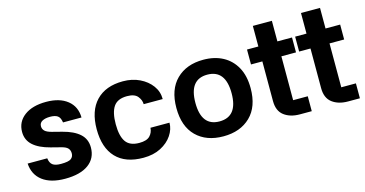

<svg xmlns="http://www.w3.org/2000/svg" viewBox="-72 -980 2485 1306"><g transform="rotate(-15 1170.5 -327.0)"><path d="M338 -364Q333 -399 315 -411.5Q297 -424 262 -424Q228 -424 207 -412.5Q186 -401 186 -377Q186 -358 199.5 -344.5Q213 -331 247 -322L317 -304Q395 -284 436 -247Q477 -210 477 -151Q477 -75 419 -32.5Q361 10 254 10Q153 10 95.5 -33.5Q38 -77 33 -156H171Q175 -123 193.5 -109Q212 -95 252 -95Q306 -95 323.5 -108.5Q341 -122 341 -146Q341 -168 328 -182Q315 -196 282 -204L212 -222Q134 -242 93 -279Q52 -316 52 -373Q52 -444 108.5 -486.5Q165 -529 262 -529Q357 -529 412 -485Q467 -441 468 -364Z M805 10Q679 10 613 -59.5Q547 -129 547 -259Q547 -389 614 -459Q681 -529 803 -529Q868 -529 920 -504Q972 -479 1003 -437Q1034 -395 1034 -342H900Q900 -371 878.5 -397.5Q857 -424 804 -424Q737 -424 709 -383Q681 -342 681 -259Q681 -176 709 -135.5Q737 -95 804 -95Q856 -95 878.5 -118Q901 -141 903 -175H1037Q1037 -129 1008.5 -86.5Q980 -44 928 -17Q876 10 805 10Z M1369 10Q1249 10 1178.5 -59.5Q1108 -129 1108 -259Q1108 -389 1179 -459Q1250 -529 1369 -529Q1448 -529 1506.5 -497.5Q1565 -466 1598 -406Q1631 -346 1631 -259Q1631 -129 1559.5 -59.5Q1488 10 1369 10ZM1369 -95Q1497 -95 1497 -259Q1497 -424 1369 -424Q1242 -424 1242 -259Q1242 -95 1369 -95Z M1992 -414H1889V-105H1992V0H1908Q1841 0 1798 -32.5Q1755 -65 1755 -135V-414H1675V-519H1755V-664H1889V-519H1992Z M2331 -414H2228V-105H2331V0H2247Q2180 0 2137 -32.5Q2094 -65 2094 -135V-414H2014V-519H2094V-664H2228V-519H2331Z"/></g></svg>

Font: 42dot Sans ExtraBold
Style: Regular
Weight: 800
Designer: 42dot
Version: Version 1.000